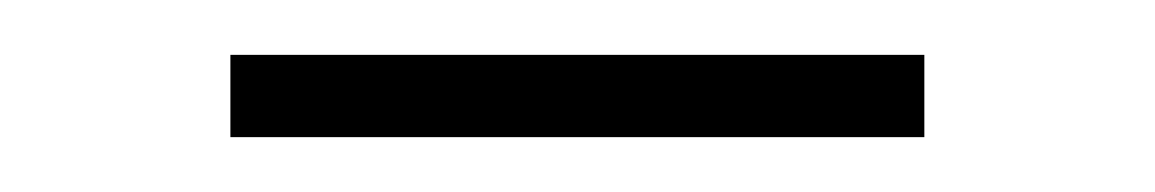

<svg xmlns="http://www.w3.org/2000/svg" viewBox="-20 -301 421 70"><path d="M64 -251V-281H317V-251Z"/></svg>

Font: Montserrat ExtraLight
Style: Regular
Weight: 200
Designer: Julieta Ulanovsky
Foundry: Julieta Ulanovsky
Version: Version 9.000; ttfautohint (v1.8.4.7-5d5b)